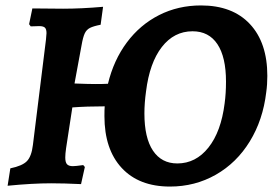

<svg xmlns="http://www.w3.org/2000/svg" viewBox="-20 -674 1010 706"><path d="M963 -395Q963 -363 959 -335Q947 -233 898.5 -154Q850 -75 773.5 -31.5Q697 12 605 12Q491 12 427.5 -56.5Q364 -125 364 -247Q364 -271 365 -283Q299 -283 246 -279L223 -129Q220 -108 220 -95Q220 -77 226.5 -70Q233 -63 248 -63Q258 -63 286 -67L292 -60L278 3Q215 0 168 0Q100 0 8 9L18 -55Q62 -64 79 -81.5Q96 -99 101 -141L149 -528L151 -552Q151 -567 145 -572.5Q139 -578 124 -578L93 -577L87 -585L99 -643L212 -642Q279 -642 359 -649L350 -583Q324 -578 311 -571.5Q298 -565 291.5 -551Q285 -537 280 -508L254 -367Q304 -365 330 -365Q361 -365 377 -366Q398 -453 446.5 -518Q495 -583 565 -618.5Q635 -654 719 -654Q835 -654 899 -585.5Q963 -517 963 -395ZM811 -374Q811 -464 779.5 -511.5Q748 -559 688 -559Q620 -559 575 -501Q530 -443 517 -338Q511 -295 511 -257Q511 -167 542.5 -120Q574 -73 632 -73Q700 -73 746.5 -131.5Q793 -190 806 -294Q811 -330 811 -374Z"/></svg>

Font: Alegreya SC
Style: Bold Italic
Weight: 700
Italic angle: -7°
Designer: Juan Pablo del Peral
Foundry: Huerta Tipografica
Version: Version 2.007; ttfautohint (v1.6)